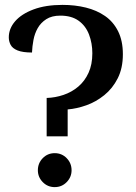

<svg xmlns="http://www.w3.org/2000/svg" viewBox="-20 -752 557 786"><path d="M171 -194V-351Q206 -352 240 -363.5Q274 -375 300.5 -397.5Q327 -420 342.5 -454Q358 -488 358 -534Q358 -575 344.5 -610.5Q331 -646 302 -667Q273 -688 227 -688Q192 -688 169.5 -673.5Q147 -659 134.5 -637Q122 -615 117 -588.5Q112 -562 111 -537Q73 -537 52 -545.5Q31 -554 23.5 -568.5Q16 -583 16 -599Q16 -635 42 -665Q68 -695 117.5 -713.5Q167 -732 236 -732Q287 -732 331.5 -721Q376 -710 410 -686.5Q444 -663 463.5 -624Q483 -585 483 -530Q483 -473 462 -431.5Q441 -390 407 -362.5Q373 -335 333.5 -321Q294 -307 257 -304V-194ZM204 14Q175 14 155 -6.5Q135 -27 135 -55Q135 -84 155 -104.5Q175 -125 204 -125Q233 -125 253 -104.5Q273 -84 273 -55Q273 -27 253 -6.5Q233 14 204 14Z"/></svg>

Font: Arima Thin SemiBold
Style: Regular
Weight: 600
Version: Version 1.100